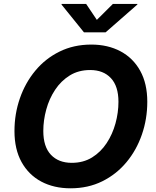

<svg xmlns="http://www.w3.org/2000/svg" viewBox="-20 -969 811 998"><path d="M346.7 9.8Q260.3 9.8 194.6 -25.1Q128.9 -60.1 92 -126.7Q55.2 -193.4 55.2 -287.6Q55.2 -377 83.3 -457.8Q111.3 -538.6 163.6 -601.6Q215.8 -664.6 289.6 -700.9Q363.3 -737.3 454.6 -737.3Q540.5 -737.3 606.2 -702.4Q671.9 -667.5 708.7 -601.1Q745.6 -534.7 745.6 -439.9Q745.6 -350.6 717.5 -269.5Q689.5 -188.5 637.2 -125.7Q585 -63 511.5 -26.6Q438 9.8 346.7 9.8ZM353 -122.6Q413.1 -122.6 458.5 -150.6Q503.9 -178.7 534.4 -225.1Q564.9 -271.5 580.3 -327.6Q595.7 -383.8 595.7 -439.9Q595.7 -521 556.4 -563Q517.1 -605 448.7 -605Q388.2 -605 342.8 -576.9Q297.4 -548.8 266.6 -502.4Q235.8 -456.1 220.5 -399.9Q205.1 -343.8 205.1 -288.1Q205.1 -206.5 244.6 -164.6Q284.2 -122.6 353 -122.6ZM427.7 -948.7 483.4 -865.7 566.9 -948.7H694.3L693.8 -945.3L528.8 -800.8H416.5L299.8 -945.3L300.3 -948.7Z"/></svg>

Font: Inter
Style: Bold Italic
Weight: 700
Italic angle: -9.39999°
Designer: Rasmus Andersson
Foundry: rsms
Version: Version 4.001;git-9221beed3